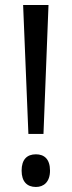

<svg xmlns="http://www.w3.org/2000/svg" viewBox="-20 -734 285 764"><path d="M153 -201 173 -714H72L93 -201ZM66 -55C66 -11 88 10 123 10C154 10 179 -10 179 -55C179 -101 156 -120 123 -120C87 -120 66 -99 66 -55Z"/></svg>

Font: Noto Sans Gujarati UI Condensed
Style: Regular
Weight: 400
Width: 3
Designer: Jelle Bosma - Monotype Design Team, Universal Thirst
Foundry: Monotype Imaging Inc.
Version: Version 2.106